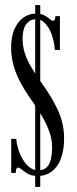

<svg xmlns="http://www.w3.org/2000/svg" viewBox="-20 -729 304 761"><path d="M119.5 12V-709H139.5V12ZM130.5 -31.5Q106.5 -31.5 91.5 -39.8Q76.5 -48 67.2 -56.2Q58 -64.5 51 -64.5Q42.5 -64.5 42.5 -43.5H24.5V-178.5H44.5Q45.5 -161.5 51.8 -140.2Q58 -119 69.2 -99.2Q80.5 -79.5 96 -66.8Q111.5 -54 130.5 -54Q153.5 -54 165.5 -66.2Q177.5 -78.5 182 -99.5Q186.5 -120.5 186.5 -146.5Q186.5 -177.5 174.8 -209.2Q163 -241 144 -272.8Q125 -304.5 102.5 -335.5Q71 -380.5 54 -416.2Q37 -452 30.5 -482Q24 -512 24 -541Q24 -584 37.5 -614Q51 -644 73.2 -659.5Q95.5 -675 121.5 -675Q143 -675 156 -668Q169 -661 176.8 -653.8Q184.5 -646.5 190 -646.5Q194.5 -646.5 196.8 -650.8Q199 -655 199.5 -665H217.5V-531H197.5Q196.5 -548.5 191.5 -569.8Q186.5 -591 177.2 -609.8Q168 -628.5 154.5 -640.8Q141 -653 123 -653Q99.5 -653 84.5 -633.8Q69.5 -614.5 69.5 -575Q69.5 -550 76.5 -524.5Q83.5 -499 100.2 -469.2Q117 -439.5 145 -400Q183 -348.5 208.5 -294.5Q234 -240.5 234 -180.5Q234 -143.5 226.2 -115.5Q218.5 -87.5 204.5 -69Q190.5 -50.5 171.5 -41Q152.5 -31.5 130.5 -31.5Z"/></svg>

Font: Imbue 48pt
Style: Regular
Weight: 400
Designer: Tyler Finck
Foundry: Etcetera Type Company
Version: Version 1.102